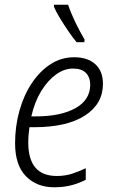

<svg xmlns="http://www.w3.org/2000/svg" viewBox="-20 -785 483 815"><path d="M210 10Q136 10 90 -37Q44 -84 44 -177Q44 -249 62.5 -315Q81 -381 115 -432Q149 -483 194.5 -512.5Q240 -542 295 -542Q352 -542 384.5 -512.5Q417 -483 417 -429Q417 -344 340.5 -294.5Q264 -245 124 -245H105Q103 -231 101.5 -214Q100 -197 100 -180Q100 -38 221 -38Q256 -38 285.5 -47.5Q315 -57 344 -71V-22Q318 -8 284.5 1Q251 10 210 10ZM132 -291Q238 -291 300.5 -326Q363 -361 363 -426Q363 -456 345 -475Q327 -494 290 -494Q253 -494 218 -469Q183 -444 155 -398.5Q127 -353 113 -291ZM305 -606Q290 -624 271 -651.5Q252 -679 235 -707Q218 -735 209 -756V-765H269Q282 -727 301 -688Q320 -649 339 -617L338 -606Z"/></svg>

Font: Noto Sans SemiCondensed Light
Style: Italic
Weight: 300
Width: 4
Italic angle: -12°
Designer: Monotype Design Team
Foundry: Monotype Imaging Inc.
Version: Version 2.013; ttfautohint (v1.8.4.7-5d5b)